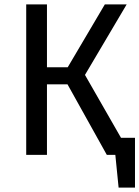

<svg xmlns="http://www.w3.org/2000/svg" viewBox="-20 -709 638 879"><path d="M598 -78V150H523L508 0H469L289 -323H195V0H100V-689H195V-401H290L460 -689H560L369 -366L534 -78Z"/></svg>

Font: FiraGOUPP
Style: Medium
Weight: 400
Designer: bBox Type
Foundry: bBox Type GmbH
Version: Version 1.001